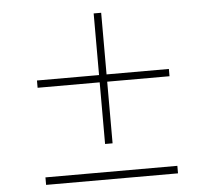

<svg xmlns="http://www.w3.org/2000/svg" viewBox="-52 -786 917 841"><g transform="rotate(-5 406.5 -365.0)"><path d="M390 -156V-427H117V-459H390V-730H423V-459H697V-427H423V-156ZM117 0V-33H697V0Z"/></g></svg>

Font: M PLUS 1 ExtraLight
Style: Regular
Weight: 250
Version: Version 1.001